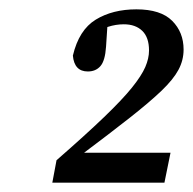

<svg xmlns="http://www.w3.org/2000/svg" viewBox="-20 -778 413 411"><path d="M92 -387 101 -435Q164 -490 203 -527.5Q242 -565 262.5 -590.5Q283 -616 291 -634.5Q299 -653 299 -670Q299 -698 284.5 -712Q270 -726 245 -726Q228 -726 211 -720.5Q194 -715 180 -702L211 -739L207 -678Q205 -648 195 -636.5Q185 -625 168 -625Q139 -625 136 -659Q149 -714 185 -736Q221 -758 272 -758Q324 -758 348.5 -733.5Q373 -709 373 -672Q373 -649 362 -628.5Q351 -608 326 -584Q301 -560 258.5 -526.5Q216 -493 152 -445L147 -451H345L332 -387Z"/></svg>

Font: Lisu Bosa SemiBold
Style: Italic
Weight: 600
Italic angle: -19°
Designer: David Morse, Annie Olsen, Victor Gaultney, Frank Grießhammer (Latin)
Foundry: SIL International
Version: Version 2.000